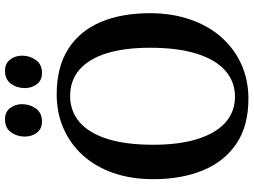

<svg xmlns="http://www.w3.org/2000/svg" viewBox="-142 -856 1009 764"><g transform="rotate(-90 362.0 -473.5)"><path d="M356 11Q246 12 174 -36Q102 -84 66.8 -169.8Q31.5 -255.5 31.5 -367.5Q31.5 -455.5 56.2 -526.5Q81 -597.5 126.5 -647.8Q172 -698 234 -725Q296 -752 370 -752Q478.5 -751.5 550 -705.8Q621.5 -660 656.8 -576.8Q692 -493.5 692 -381Q692 -293.5 667.2 -221.5Q642.5 -149.5 597.5 -98Q552.5 -46.5 491 -18.2Q429.5 10 356 11ZM360 -42.5Q419 -42.5 462.8 -80.5Q506.5 -118.5 530.5 -193.8Q554.5 -269 554.5 -380.5Q554.5 -483 532.2 -553.8Q510 -624.5 467 -661.5Q424 -698.5 362.5 -698.5Q303.5 -698.5 260 -662.2Q216.5 -626 192.5 -552.5Q168.5 -479 168.5 -367.5Q168.5 -265.5 191 -192.8Q213.5 -120 256.2 -81.2Q299 -42.5 360 -42.5ZM261 -810.5Q232 -810.5 216.5 -830.8Q201 -851 201 -878.5Q201 -910 218.2 -933.8Q235.5 -957.5 269 -957.5H270Q299 -957.5 314.5 -937.2Q330 -917 330 -889.5Q330 -858.5 312.5 -834.5Q295 -810.5 262 -810.5ZM454 -810.5Q425 -810.5 409.5 -830.8Q394 -851 394 -878.5Q394 -910 411.2 -933.8Q428.5 -957.5 462 -957.5H463Q492 -957.5 507.5 -937.2Q523 -917 523 -889.5Q523 -858.5 505.5 -834.5Q488 -810.5 455 -810.5Z"/></g></svg>

Font: Merriweather 28pt SemiBold
Style: Regular
Weight: 600
Version: Version 2.100